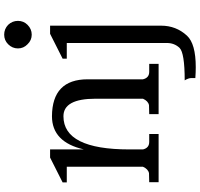

<svg xmlns="http://www.w3.org/2000/svg" viewBox="-39 -741 958 920"><g transform="rotate(-90 440.0 -281.0)"><path d="M738 -520 619 -460V-440H694V40Q694 75 671 100Q647 125 515 125Q526 143 526 157Q526 171 526 176Q554 178 578 178Q690 178 729 136Q777 84 777 12V-520ZM668 -674Q668 -647 688 -628Q707 -608 734 -608Q761 -608 781 -628Q800 -647 800 -674Q800 -701 781 -721Q761 -740 734 -740Q707 -740 688 -721Q668 -701 668 -674ZM184 -520H145L26 -460V-440H101V-75Q90 -50 70 -46L27 -45V0H258V-45H220Q191 -45 184 -75V-140Q184 -456 343 -456Q427 -456 427 -302V-75Q416 -50 396 -46L353 -45V0H594V-45H556Q527 -45 520 -75V-340Q520 -510 343 -511Q219 -511 184 -358Z"/></g></svg>

Font: Sawarabi Mincho
Style: Regular
Weight: 400
Version: Version 1.082; ttfautohint (v1.8.4.7-5d5b)